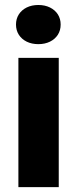

<svg xmlns="http://www.w3.org/2000/svg" viewBox="-20 -765 315 785"><path d="M136.7 -744.6Q163.6 -744.6 184.3 -734.4Q205.1 -724.1 216.6 -706.1Q228 -688 228 -664.6Q228 -641.1 216.6 -623Q205.1 -605 184.3 -594.7Q163.6 -584.5 136.7 -584.5Q109.9 -584.5 89.1 -594.7Q68.4 -605 56.9 -623Q45.4 -641.1 45.4 -664.6Q45.4 -688 56.9 -706.1Q68.4 -724.1 89.1 -734.4Q109.9 -744.6 136.7 -744.6ZM220.2 -528.3V0H55.2V-528.3Z"/></svg>

Font: Mardoto Black
Style: Regular
Weight: 900
Designer: Christian Robertson, Vahan Hovhannisyan
Foundry: Google
Version: Version 1.000